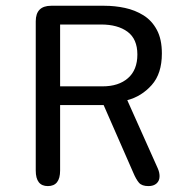

<svg xmlns="http://www.w3.org/2000/svg" viewBox="-20 -639 659 666"><path d="M188.5 -554V-339.5H336Q391.5 -339.5 424 -368Q456.5 -396.5 456.5 -450Q456.5 -503.5 422.5 -528.8Q388.5 -554 330.5 -554ZM104 -47.5V-565Q104 -619 157.5 -619H342.5Q378.5 -619 413.5 -611.5Q448.5 -604 477.8 -585.8Q507 -567.5 524.2 -535.2Q541.5 -503 541.5 -453.5Q541.5 -383.5 506.2 -344Q471 -304.5 421.5 -291.5L527.5 -54.5Q530.5 -47.5 532 -40.8Q533.5 -34 533.5 -28Q533.5 -12 523.2 -2.8Q513 6.5 495 6.5Q472 6.5 462 -5.2Q452 -17 442.5 -39.5L339.5 -274.5H188.5V-47.5Q188.5 6.5 146 6.5Q104 6.5 104 -47.5Z"/></svg>

Font: Sono Monospace
Style: Regular
Weight: 400
Designer: Tyler Finck
Foundry: Tyler Finck
Version: Version 2.112